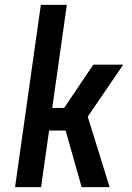

<svg xmlns="http://www.w3.org/2000/svg" viewBox="-20 -770 542 790"><path d="M42 0 148 -750H255L195 -326H244L364 -504H487L341 -290L431 0H316L250 -233H182L149 0Z"/></svg>

Font: Finlandica Medium
Style: Italic
Weight: 500
Italic angle: -8°
Designer: Niklas Ekholm, Juho Hiilivirta, Jaakko Suomalainen
Foundry: Helsinki Type Studio
Version: Version 1.063